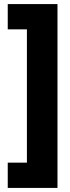

<svg xmlns="http://www.w3.org/2000/svg" viewBox="-20 -754 343 942"><path d="M18 44V168H262V-734H18V-610H112V44Z"/></svg>

Font: Noto Sans Armenian ExtraCondensed Black
Style: Regular
Weight: 900
Width: 2
Designer: Monotype Design Team
Foundry: Monotype Imaging Inc.
Version: Version 2.008